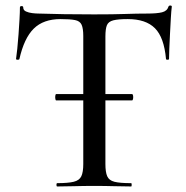

<svg xmlns="http://www.w3.org/2000/svg" viewBox="-20 -674 672 694"><path d="M183 -311Q181 -311 180 -317Q179 -323 180 -328.5Q181 -334 183 -334H457Q460 -334 461 -328.5Q462 -323 461 -317Q460 -311 457 -311ZM199 -605Q137 -605 102 -570.5Q67 -536 50 -460Q49 -458 43.5 -458Q38 -458 38 -461Q40 -474 42.5 -498Q45 -522 47 -550Q49 -578 50.5 -604Q52 -630 52 -647Q52 -652 58 -652Q64 -652 64 -647Q64 -637 74 -632.5Q84 -628 97 -626.5Q110 -625 119 -625Q205 -622 320 -622Q390 -622 432 -623.5Q474 -625 513 -625Q547 -625 565.5 -629.5Q584 -634 589 -650Q590 -654 595.5 -654Q601 -654 601 -650Q599 -635 597.5 -608Q596 -581 594.5 -552Q593 -523 592 -498Q591 -473 591 -461Q591 -458 585.5 -458Q580 -458 580 -461Q573 -539 540 -572Q507 -605 442 -605Q407 -605 389.5 -600.5Q372 -596 366.5 -583Q361 -570 361 -542V-81Q361 -52 367.5 -37Q374 -22 393.5 -17Q413 -12 454 -12Q456 -12 456 -6Q456 0 454 0Q427 0 393.5 -1Q360 -2 320 -2Q282 -2 248.5 -1Q215 0 187 0Q184 0 184 -6Q184 -12 187 -12Q226 -12 246.5 -17Q267 -22 274 -37Q281 -52 281 -81V-544Q281 -571 275 -584.5Q269 -598 251 -601.5Q233 -605 199 -605Z"/></svg>

Font: Cormorant Garamond Light Medium
Style: Regular
Weight: 500
Version: Version 4.001